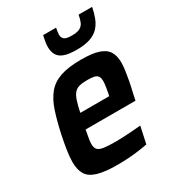

<svg xmlns="http://www.w3.org/2000/svg" viewBox="-174 -813 839 923"><g transform="rotate(-30 245.5 -351.5)"><path d="M207 8Q138 8 97.5 -4Q57 -16 41 -42.5Q25 -69 25 -111Q25 -139 30.5 -175Q36 -211 45 -254Q60 -323 76.5 -372.5Q93 -422 119.5 -454.5Q146 -487 190.5 -502.5Q235 -518 306 -518Q368 -518 403 -506.5Q438 -495 453 -471Q468 -447 468 -409Q468 -390 464.5 -365.5Q461 -341 456 -314Q451 -287 443 -254L435 -216H158Q154 -192 150.5 -173.5Q147 -155 147 -142Q147 -120 156.5 -110Q166 -100 189.5 -96.5Q213 -93 255 -93Q272 -93 296 -94Q320 -95 345.5 -97Q371 -99 395 -101L375 -8Q356 -4 327.5 0Q299 4 267.5 6Q236 8 207 8ZM176 -298H336L339 -309Q343 -331 345.5 -347Q348 -363 348 -374Q348 -393 341.5 -402.5Q335 -412 321 -415Q307 -418 284 -418Q257 -418 239.5 -413.5Q222 -409 211 -396.5Q200 -384 192 -360.5Q184 -337 176 -298ZM314 -569Q269 -569 244 -578.5Q219 -588 209 -606.5Q199 -625 199 -649Q199 -663 201.5 -678.5Q204 -694 208 -711H280Q278 -700 276.5 -691Q275 -682 275 -674Q275 -658 285.5 -649Q296 -640 326 -640Q358 -640 373 -648.5Q388 -657 394.5 -673Q401 -689 405 -711H480Q474 -680 464 -654Q454 -628 436.5 -609Q419 -590 389.5 -579.5Q360 -569 314 -569Z"/></g></svg>

Font: Saira SemiCondensed SemiBold
Style: Italic
Weight: 600
Width: 4
Italic angle: -12°
Designer: Hector Gatti with collaboration of the Omnibus-Type team
Foundry: Omnibus-Type
Version: Version 1.101